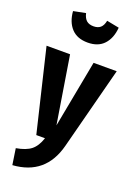

<svg xmlns="http://www.w3.org/2000/svg" viewBox="-191 -871 826 1165"><g transform="rotate(20 221.5 -289.0)"><path d="M222.2 -633.8Q153.8 -633.8 116.7 -674.1Q79.6 -714.4 74.2 -783.2L152.8 -798.8Q160.2 -767.1 176.8 -752.9Q193.4 -738.8 222.2 -738.8Q250 -738.8 266.4 -752.9Q282.7 -767.1 289.1 -798.8L369.1 -783.2Q363.8 -714.4 326.7 -674.1Q289.6 -633.8 222.2 -633.8ZM448.2 -530.8 310.1 1Q256.8 207 47.9 221.2L32.2 117.2Q95.7 106.4 127.9 80.6Q160.2 54.7 178.2 0H122.1L-4.9 -530.8H147L216.8 -97.2L298.8 -530.8Z"/></g></svg>

Font: Fira Sans Compressed
Style: Bold
Weight: 700
Width: 1
Designer: Carrois Corporate & Edenspiekermann AG
Foundry: Carrois Corporate GbR & Edenspiekermann AG
Version: Version 4.203;PS 004.203;hotconv 1.0.88;makeotf.lib2.5.64775